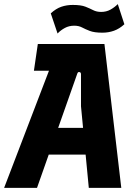

<svg xmlns="http://www.w3.org/2000/svg" viewBox="-36 -914 666 934"><path d="M-16 0 252 -700H472L554 0H396L358 -397V-553Q358 -562 350.5 -563.5Q343 -565 340 -556L144 0ZM183 -162 231 -292H388L399 -162ZM129 -570 148 -700H268L230 -570ZM244 -751 211 -849Q236 -872 262 -881Q288 -890 318 -890Q358 -890 379.5 -881.5Q401 -873 417.5 -864.5Q434 -856 456 -856Q481 -856 501 -867Q521 -878 537 -894L569 -796Q545 -774 518.5 -764.5Q492 -755 462 -755Q423 -755 401 -763.5Q379 -772 363 -780.5Q347 -789 325 -789Q300 -789 279.5 -778Q259 -767 244 -751Z"/></svg>

Font: Finlandica
Style: Italic
Weight: 400
Italic angle: -8°
Designer: Niklas Ekholm, Juho Hiilivirta, Jaakko Suomalainen
Foundry: Helsinki Type Studio
Version: Version 1.064